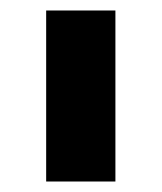

<svg xmlns="http://www.w3.org/2000/svg" viewBox="-20 -760 308 366"><path d="M200 -414V-740H68V-414Z"/></svg>

Font: IBM Plex Devanagari
Style: Bold
Weight: 700
Designer: Mike Abbink, Paul van der Laan, Pieter van Rosmalen, Erin McLaughlin
Foundry: Bold Monday
Version: Version 1.0